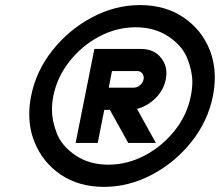

<svg xmlns="http://www.w3.org/2000/svg" viewBox="-20 -727 866 756"><path d="M506.3 -381.8Q520 -381.8 531.2 -391.4Q542.5 -400.9 545.4 -414.6Q545.9 -418 545.9 -421.4Q545.9 -430.7 539.3 -439Q532.7 -447.3 519 -447.3H420.9L408.2 -381.8ZM593.8 -164.1H484.9L412.6 -294.4H390.6L364.7 -164.1H277.8L351.6 -534.2H536.6Q586.4 -534.2 614.3 -499Q635.3 -472.7 635.3 -439Q635.3 -427.2 632.8 -414.6Q624.5 -372.6 592.8 -340.8Q561 -309.1 519.5 -298.3ZM406.7 -78.6Q481.4 -78.6 550.3 -115Q619.1 -151.4 668 -212.9Q716.8 -274.4 731.4 -349.1Q737.3 -377.9 737.3 -404.3Q737.3 -447.3 717.5 -497.1Q697.8 -546.9 643.3 -583.3Q588.9 -619.6 514.2 -619.6Q439.5 -619.6 370.8 -583.3Q302.2 -546.9 253.7 -485.4Q205.1 -423.8 189.9 -349.1Q184.6 -320.8 184.6 -294.4Q184.6 -251 204.1 -201.2Q223.6 -151.4 277.8 -115Q332 -78.6 406.7 -78.6ZM389.2 8.8Q290.5 8.8 219 -39.6Q147.5 -87.9 115.2 -169.4Q95.2 -219.7 95.2 -277.3Q95.2 -312 102.5 -349.1Q122.1 -447.8 186.8 -529.1Q251.5 -610.4 342.3 -658.7Q433.1 -707 531.7 -707Q630.4 -707 702.1 -658.7Q773.9 -610.4 806.2 -529.3Q825.7 -479 825.7 -421.9Q825.7 -386.7 818.4 -349.1Q798.8 -250.5 734.4 -169.2Q669.9 -87.9 578.9 -39.6Q487.8 8.8 389.2 8.8Z"/></svg>

Font: Qaz
Style: Italic
Weight: 400
Italic angle: -11.25°
Designer: GGBotNet
Foundry: f0n7
Version: 0.70